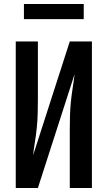

<svg xmlns="http://www.w3.org/2000/svg" viewBox="-20 -943 540 963"><path d="M59 0V-735H170V-441Q170 -406 169 -371.5Q168 -337 164.5 -302.5Q161 -268 155.5 -233.5Q150 -199 146 -164L330 -735H441V0H330V-294Q330 -329 331 -363.5Q332 -398 335.5 -432.5Q339 -467 344.5 -501.5Q350 -536 354 -571L170 0ZM100 -847V-923H400V-847Z"/></svg>

Font: Iosevka SS04
Style: Bold
Weight: 700
Monospace: yes
Designer: Belleve Invis
Foundry: Belleve Invis
Version: Version 19.0.0; ttfautohint (v1.8.4)